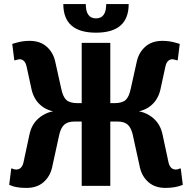

<svg xmlns="http://www.w3.org/2000/svg" viewBox="-20 -910 940 940"><path d="M290 -890H400Q400 -820 450 -820Q500 -820 500 -890H610Q610 -750 450 -750Q290 -750 290 -890ZM110 10Q73 10 47 3L25 -5L35 -85H40L46 -82Q54 -80 59 -80Q87 -80 95 -115L125 -255Q139 -316 190 -346Q215 -361 240 -365Q216 -370 195 -383Q149 -412 135 -470L110 -585Q102 -620 75 -620Q73 -620 61 -617Q55 -615 55 -615H50L40 -695L64 -702Q94 -710 125 -710Q176 -710 208 -682Q240 -654 250 -610L280 -475Q288 -436 305 -420.5Q322 -405 360 -405H380V-700H520V-405H540Q578 -405 595 -420.5Q612 -436 620 -475L650 -610Q660 -654 692 -682Q724 -710 775 -710Q806 -710 836 -702L860 -695L850 -615H845L839 -617Q827 -620 825 -620Q798 -620 790 -585L765 -470Q751 -412 705 -383Q684 -370 660 -365Q685 -361 710 -346Q761 -316 775 -255L805 -115Q813 -80 841 -80Q852 -80 860 -85H865L875 -5Q839 10 790 10Q739 10 707 -18Q675 -46 665 -90L630 -250Q622 -285 605 -300Q588 -315 555 -315H520V0H380V-315H345Q312 -315 295 -300Q278 -285 270 -250L235 -90Q225 -46 193 -18Q161 10 110 10Z"/></svg>

Font: Scada
Style: Bold
Weight: 700
Designer: Jovanny Lemonad
Foundry: Jovanny Lemonad
Version: Version 4.100;PS 004.100;hotconv 1.0.88;makeotf.lib2.5.64775